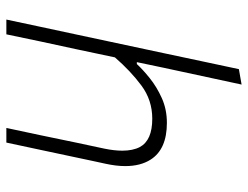

<svg xmlns="http://www.w3.org/2000/svg" viewBox="-108 -672 780 604"><g transform="rotate(90 282.0 -370.0)"><path d="M41.5 0Q53.5 -56 64.5 -108Q75.5 -160 88.5 -220L147 -494Q160.5 -557 173 -616.5Q185.5 -675.5 197.5 -731.5L246 -740Q220.5 -620.5 193 -494L175.5 -410.5H181.5Q198.5 -429 225.8 -451Q253 -473 288.5 -489Q324 -505 366.5 -505Q449.5 -505 482 -454Q502.5 -422 502.5 -374Q502.5 -345.5 495 -311.5Q490.5 -290.5 486 -270Q481.5 -249 475.5 -220.5Q462.5 -158.5 451.5 -107.5Q440.5 -56 428.5 0H382.5Q394.5 -56.5 405.5 -108Q416 -159.5 428.5 -219L447.5 -308Q454 -339.5 454 -364.5Q454 -398 442.5 -420Q421.5 -459 353.5 -459Q295 -459 249 -424.8Q203 -390.5 160.5 -341.5L134.5 -218.5Q121.5 -159 110.5 -107.5Q99.5 -56 88 0Z"/></g></svg>

Font: Heraclito ExtraLight
Style: Italic
Weight: 200
Italic angle: -12°
Designer: Kostas Bartsokas (font) & Cristiano Sobral (main changes)
Foundry: Kostas Bartsokas (font) & Cristiano Sobral (main changes)
Version: Version 1.00;July 8, 2020;FontCreator 13.0.0.2655 64-bit